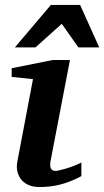

<svg xmlns="http://www.w3.org/2000/svg" viewBox="-20 -742 420 774"><path d="M308 -32V-87C271 -67 215 -53 204 -53C180 -53 180 -75 185 -99L262 -500H192L27 -467V-432L113 -423L50 -91C40 -42 66 12 139 12C197 12 248 0 308 -32ZM380 -551 303 -722H185L40 -551H123L229 -646L296 -551Z"/></svg>

Font: Veleka
Style: Bold Italic
Weight: 700
Italic angle: -12°
Designer: Stefan Peev, Context Ltd, 2016; SIL International, 1997-2014.
Foundry: Stefan Peev, Context Ltd, 2016
Version: Version 5.000